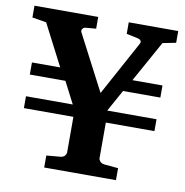

<svg xmlns="http://www.w3.org/2000/svg" viewBox="-77 -744 788 817"><g transform="rotate(10 317.5 -335.5)"><path d="M570.8 -608.9 472.2 -431.2H602.1V-378.9H440.9L389.2 -285.2H602.1V-233.9H392.1V-79.1Q392.1 -73.7 398.2 -66.2Q404.3 -58.6 418 -57.1L477.1 -51.8V0H167V-51.8L227.1 -57.1Q240.7 -58.6 246.3 -66.2Q252 -73.7 252 -79.1V-233.9H38.1V-285.2H240.2L191.9 -378.9H38.1V-431.2H160.2L67.9 -609.9L6.8 -620.1V-670.9H282.2V-620.1L235.8 -616.2Q228.5 -615.2 223.9 -608.4Q219.2 -601.6 223.1 -594.2L348.1 -354L476.1 -588.9Q477.5 -591.3 478.3 -594.5Q479 -597.7 477.8 -600.8Q476.6 -604 473.1 -606.7Q469.7 -609.4 462.9 -610.8L414.1 -621.1V-670.9H627.9V-620.1Z"/></g></svg>

Font: Charis SIL CyrE
Style: Bold
Weight: 700
Foundry: SIL International
Version: Version 5.000